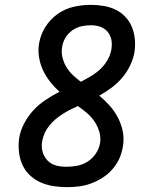

<svg xmlns="http://www.w3.org/2000/svg" viewBox="-20 -763 640 791"><path d="M255 8Q227 8 199 3.5Q171 -1 146.5 -12Q122 -23 102.5 -41.5Q83 -60 72 -85Q61 -110 58 -138Q55 -166 59 -194Q64 -225 79.5 -254.5Q95 -284 117.5 -308.5Q140 -333 168 -351.5Q196 -370 225 -385Q205 -403 187.5 -425Q170 -447 158 -472Q146 -497 141 -526Q136 -555 141 -584Q147 -620 167 -652Q187 -684 217.5 -705.5Q248 -727 283.5 -735Q319 -743 354 -743Q381 -743 407.5 -738.5Q434 -734 456.5 -723Q479 -712 496.5 -693.5Q514 -675 523.5 -651.5Q533 -628 535.5 -601Q538 -574 534 -548Q529 -520 516 -493Q503 -466 483.5 -443Q464 -420 440 -402Q416 -384 389 -369Q412 -350 432 -327.5Q452 -305 466 -278Q480 -251 486 -220.5Q492 -190 486 -158Q482 -132 471 -108.5Q460 -85 442.5 -65Q425 -45 402 -30.5Q379 -16 354.5 -7Q330 2 305 5Q280 8 255 8ZM313 -426Q334 -437 355 -449.5Q376 -462 393.5 -478.5Q411 -495 423 -516Q435 -537 439 -560Q441 -573 440.5 -586Q440 -599 435.5 -611Q431 -623 423 -632.5Q415 -642 404 -648Q393 -654 380 -656.5Q367 -659 354 -659Q334 -659 314.5 -654.5Q295 -650 278 -638Q261 -626 250 -608Q239 -590 236 -570Q232 -547 237.5 -525.5Q243 -504 254 -486Q265 -468 280.5 -453.5Q296 -439 313 -426ZM255 -76Q277 -76 299.5 -80.5Q322 -85 341.5 -97.5Q361 -110 374.5 -130Q388 -150 392 -172Q396 -197 389 -220.5Q382 -244 369 -263Q356 -282 338 -297.5Q320 -313 301 -326Q285 -319 269 -311Q253 -303 237.5 -293Q222 -283 208.5 -271.5Q195 -260 183.5 -246Q172 -232 164.5 -215.5Q157 -199 154 -182Q151 -168 152.5 -153Q154 -138 160 -125Q166 -112 175.5 -102Q185 -92 198 -86Q211 -80 225.5 -78Q240 -76 255 -76Z"/></svg>

Font: Iosevka Etoile Medium Oblique
Style: Regular
Weight: 500
Italic angle: -9°
Designer: Belleve Invis
Foundry: Belleve Invis
Version: Version 15.5.2; ttfautohint (v1.8.4)